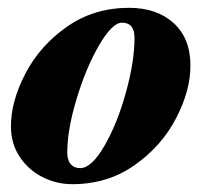

<svg xmlns="http://www.w3.org/2000/svg" viewBox="-20 -457 515 491"><path d="M8 -134Q8 -198 45 -269Q82 -340 151 -388.5Q220 -437 310 -437Q381 -437 424 -398Q467 -359 467 -289Q467 -225 430 -154Q393 -83 324 -34.5Q255 14 165 14Q124 14 88 -4.5Q52 -23 30 -56.5Q8 -90 8 -134ZM324 -360Q324 -399 292 -399Q267 -399 233.5 -341.5Q200 -284 176 -204.5Q152 -125 152 -67Q152 -47 161 -37Q170 -27 185 -27Q214 -27 247 -84Q280 -141 302 -220.5Q324 -300 324 -360Z"/></svg>

Font: EB Garamond ExtraBold
Style: Italic
Weight: 800
Italic angle: -17.2°
Designer: Georg Duffner and Octavio Pardo
Foundry: Georg Duffner
Version: Version 1.000